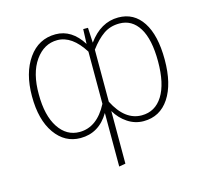

<svg xmlns="http://www.w3.org/2000/svg" viewBox="-105 -652 1051 973"><g transform="rotate(-15 421.0 -165.5)"><path d="M594 -531Q676 -531 721.5 -461.5Q767 -392 767 -264Q767 -136 718.5 -63Q670 10 584 10Q539 10 500.5 -15.5Q462 -41 438 -82V194L404 200V-81Q350 10 253 10Q171 10 120 -62Q69 -134 69 -258Q69 -380 122.5 -455.5Q176 -531 265 -531Q350 -531 405 -443L408 -520H433L437 -441Q502 -531 594 -531ZM256 -21Q348 -21 404 -129V-403Q343 -500 266 -500Q196 -500 150 -435Q104 -370 105 -258Q105 -147 146.5 -84Q188 -21 256 -21ZM582 -21Q653 -21 692.5 -84Q732 -147 732 -264Q732 -380 695 -440Q658 -500 592 -500Q544 -500 508.5 -475.5Q473 -451 438 -404V-131Q494 -21 582 -21Z"/></g></svg>

Font: Fira Sans UltraLight
Style: Regular
Weight: 200
Designer: Carrois Corporate & Edenspiekermann AG
Foundry: Carrois Corporate GbR & Edenspiekermann AG
Version: Version 4.106;PS 004.106;hotconv 1.0.70;makeotf.lib2.5.58329